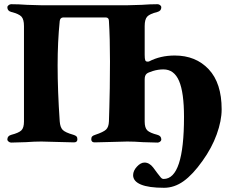

<svg xmlns="http://www.w3.org/2000/svg" viewBox="-20 -675 1099 913"><path d="M613 158Q613 137 631 117.5Q649 98 667 98Q690 98 708 121L728 148Q739 163 745 169.5Q751 176 758 176Q855 176 855 -119Q855 -235 831.5 -290Q808 -345 757 -345Q732 -345 707.5 -337.5Q683 -330 677 -324Q668 -316 668 -298V-97Q668 -67 680.5 -55Q693 -43 728 -34Q747 -29 747 -12Q747 -6 741.5 -1.5Q736 3 729 3Q711 3 659 1Q619 -2 585 -2Q566 -2 510 0Q452 2 430 2Q414 2 414 -13Q414 -22 418.5 -26.5Q423 -31 433 -34Q472 -47 484.5 -59Q497 -71 498 -98Q498 -119 500 -165Q501 -201 502 -255.5Q503 -310 503 -382Q503 -496 498 -575Q498 -591 484 -592H280Q266 -591 264 -575Q254 -476 254 -364Q254 -243 264 -98Q266 -70 278 -57.5Q290 -45 329 -34Q339 -31 343.5 -26.5Q348 -22 348 -13Q348 2 332 2Q310 2 252 0Q196 -2 177 -2Q144 -2 103 1Q51 3 33 3Q27 3 21 -1.5Q15 -6 15 -12Q15 -29 34 -34Q69 -43 81.5 -55Q94 -67 94 -97V-551Q94 -583 82 -596Q70 -609 34 -618Q15 -623 15 -640Q15 -646 21 -650.5Q27 -655 33 -655Q69 -655 108 -652Q158 -650 177 -650H585Q604 -650 654 -652Q693 -655 729 -655Q736 -655 741.5 -650.5Q747 -646 747 -640Q747 -623 728 -618Q692 -609 680 -596Q668 -583 668 -551V-415Q668 -396 670.5 -389Q673 -382 681 -382Q687 -382 689 -383Q743 -411 811 -411Q911 -411 972.5 -345.5Q1034 -280 1034 -155Q1034 -101 1010.5 -36Q987 29 943 90Q897 155 853 186.5Q809 218 760 218Q687 218 650 202.5Q613 187 613 158Z"/></svg>

Font: EB Garamond ExtraBold
Style: Regular
Weight: 800
Designer: Georg Duffner and Octavio Pardo
Foundry: Georg Duffner
Version: Version 1.000